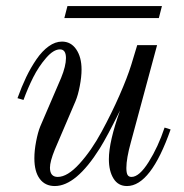

<svg xmlns="http://www.w3.org/2000/svg" viewBox="-20 -606 610 638"><path d="M526.9 -182.1 546.9 -175.8Q481 12.2 401.9 12.2Q372.6 12.2 357.2 -12.7Q341.8 -37.6 341.8 -77.1Q341.8 -135.3 378.9 -238.8Q335.4 -150.9 311.5 -112.8Q232.9 12.2 162.1 12.2Q129.9 12.2 112.1 -11.7Q94.2 -35.6 94.2 -80.1Q94.2 -106 100.1 -136.5Q106 -167 113.8 -186L183.1 -347.2Q199.2 -386.7 199.2 -413.1Q199.2 -441.9 179.2 -441.9Q157.7 -441.9 133.1 -413.3Q108.4 -384.8 90.3 -348.9Q72.3 -313 58.1 -273.9L38.1 -279.8Q51.8 -317.9 67.1 -349.9Q82.5 -381.8 101.3 -409.2Q120.1 -436.5 141.8 -452.1Q163.6 -467.8 186 -467.8Q215.8 -467.8 233.4 -441.9Q251 -416 251 -375Q251 -350.6 245.1 -320.1Q239.3 -289.6 231 -270L162.1 -108.9Q146 -69.3 146 -48.8Q146 -18.1 171.9 -18.1Q204.1 -18.1 243.9 -61.8Q283.7 -105.5 317.6 -168.2Q351.6 -231 377.4 -290Q403.3 -349.1 416 -390.1L436 -456.1H502L415 -133.8Q399.9 -79.6 399.9 -47.9Q399.9 -31.7 403.8 -24.9Q407.7 -18.1 417 -18.1Q442.9 -18.1 474.1 -67.9Q505.4 -117.7 526.9 -182.1ZM507.8 -545.9H193.8L204.1 -585.9H518.1Z"/></svg>

Font: Flanker Steampunk
Style: Italic
Weight: 400
Italic angle: -12°
Designer: Alexey Kryukov, Leonardo Di Lena
Foundry: Alexey Kryukov, Leonardo Di Lena
Version: 1.210